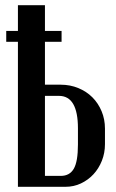

<svg xmlns="http://www.w3.org/2000/svg" viewBox="-20 -720 447 739"><path d="M214 -394Q250 -394 281.5 -381Q313 -368 335.5 -345.5Q358 -323 371 -292Q384 -261 384 -225V-165Q384 -131 372 -101Q360 -71 339.5 -49Q319 -27 291.5 -14Q264 -1 232 -1H49V-700H153V-394ZM280 -226Q280 -351 207 -351H153V-43H214Q248 -43 264 -70.5Q280 -98 280 -164ZM4 -601H217V-559H4Z"/></svg>

Font: Moniqa Paragraph
Style: Bold
Weight: 700
Designer: Rajesh Rajput
Foundry: Rajesh Rajput
Version: Version 1.000